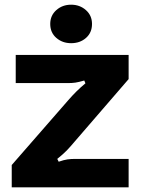

<svg xmlns="http://www.w3.org/2000/svg" viewBox="-20 -798 603 818"><path d="M30 0V-95L269 -369Q306 -412 344 -443L339 -455Q315 -448 301 -446Q287 -444 269 -444H47V-564H528V-461L300 -197Q279 -172 264.5 -157Q250 -142 224 -121L230 -109Q253 -117 268 -119Q283 -121 300 -121H528V0ZM194 -696Q194 -732 220 -755Q246 -778 283 -778Q320 -778 346 -755Q372 -732 372 -696Q372 -659 346.5 -636.5Q321 -614 283 -614Q246 -614 220 -636.5Q194 -659 194 -696Z"/></svg>

Font: Open Sauce Sans ExtraBold
Style: Regular
Weight: 800
Designer: Alfredo Marco Pradil
Foundry: Creative Sauce Fz LLC
Version: Version 1.477